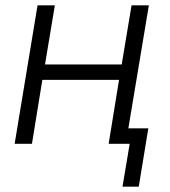

<svg xmlns="http://www.w3.org/2000/svg" viewBox="-20 -540 640 721"><path d="M440 161 467 0H388L427 -240H139L100 0H35L121 -520H186L149 -298H437L474 -520H539L462 -58H537L501 161Z"/></svg>

Font: Iosevka Light Extended
Style: Italic
Weight: 300
Width: 7
Italic angle: -9°
Monospace: yes
Designer: Belleve Invis
Foundry: Belleve Invis
Version: Version 32.5.0; ttfautohint (v1.8.4)